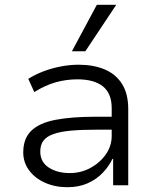

<svg xmlns="http://www.w3.org/2000/svg" viewBox="-20 -773 651 801"><path d="M261 8Q209 8 167 -11Q125 -30 101 -63Q77 -96 77 -137Q77 -195 110.5 -227.5Q144 -260 211 -273Q278 -286 379 -286H459V-232H383Q321 -232 276.5 -228Q232 -224 203.5 -214Q175 -204 161.5 -186.5Q148 -169 148 -141Q148 -97 183.5 -74Q219 -51 271 -51Q318 -51 357.5 -72.5Q397 -94 421.5 -129Q446 -164 446 -206V-322Q446 -383 409.5 -412.5Q373 -442 303 -442Q257 -442 213.5 -430Q170 -418 123 -389L98 -444Q128 -463 163 -476Q198 -489 235 -496Q272 -503 308 -503Q370 -503 416.5 -483.5Q463 -464 489 -423Q515 -382 515 -318V0H452V-110H449Q435 -80 409 -52.5Q383 -25 346 -8.5Q309 8 261 8ZM280 -559 384 -753H465L336 -559Z"/></svg>

Font: Nunito Sans 7pt Light
Style: Regular
Weight: 300
Designer: Vernon Adams
Foundry: Vernon Adams
Version: Version 3.101;gftools[0.9.27]